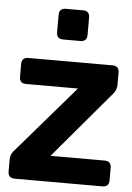

<svg xmlns="http://www.w3.org/2000/svg" viewBox="-55 -819 590 860"><g transform="rotate(5 240.5 -389.0)"><path d="M44 0Q14 0 14 -30V-85Q14 -106 28 -122L291 -427H58Q28 -427 28 -457V-514Q28 -544 58 -544H436Q466 -544 466 -514V-459Q466 -438 453 -421L195 -116H438Q468 -116 468 -86V-30Q468 0 438 0ZM206 -640Q176 -640 176 -670V-748Q176 -778 206 -778H283Q313 -778 313 -748V-670Q313 -640 283 -640Z"/></g></svg>

Font: Pitagon Sans Text
Style: Bold
Weight: 700
Designer: Travis Tran
Foundry: Pitagon
Version: Version 1.001; ttfautohint (v1.8.4.7-5d5b);gftools[0.9.26]